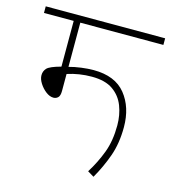

<svg xmlns="http://www.w3.org/2000/svg" viewBox="-91 -697 653 730"><g transform="rotate(15 235.0 -332.5)"><path d="M143 -596V-422Q164 -428 190.5 -431.5Q217 -435 239 -435Q324 -435 365 -384Q406 -333 406 -255Q406 -191 388 -140.5Q370 -90 343 -43L318 -58Q345 -101 362.5 -147.5Q380 -194 380 -255Q380 -296 366.5 -331Q353 -366 322.5 -387.5Q292 -409 239 -409Q189 -409 143 -394V-327Q143 -308 135.5 -301Q128 -294 118 -294Q103 -294 88 -305.5Q73 -317 62.5 -333.5Q52 -350 52 -365Q52 -381 62.5 -392.5Q73 -404 117 -416V-596H0V-622H470V-596Z"/></g></svg>

Font: Noto Sans Devanagari UI SemiCondensed Thin
Style: Regular
Weight: 100
Width: 4
Designer: Jelle Bosma - Monotype Design Team
Foundry: Monotype Imaging Inc.
Version: Version 2.004